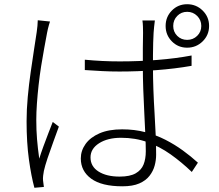

<svg xmlns="http://www.w3.org/2000/svg" viewBox="-20 -850 1040 910"><path d="M382 -567Q424 -563 464.5 -561Q505 -559 548 -559Q638 -559 726 -566Q814 -573 888 -587V-538Q808 -524 720.5 -517.5Q633 -511 546 -511Q504 -511 465 -513Q426 -515 382 -518ZM714 -753Q712 -737 710.5 -723.5Q709 -710 708 -695Q707 -676 706 -647.5Q705 -619 705 -588.5Q705 -558 705 -532Q705 -482 707 -426Q709 -370 712.5 -314Q716 -258 718 -208Q720 -158 720 -117Q720 -91 713 -65Q706 -39 688.5 -16.5Q671 6 640 19.5Q609 33 560 33Q462 33 412.5 -3Q363 -39 363 -99Q363 -136 385.5 -167.5Q408 -199 451.5 -218Q495 -237 559 -237Q618 -237 669 -223.5Q720 -210 764 -187.5Q808 -165 846.5 -137Q885 -109 918 -79L889 -35Q840 -82 788.5 -118.5Q737 -155 679.5 -176Q622 -197 554 -197Q490 -197 449.5 -171Q409 -145 409 -104Q409 -61 447 -37Q485 -13 547 -13Q596 -13 623 -28.5Q650 -44 660.5 -70.5Q671 -97 671 -133Q671 -160 669 -208Q667 -256 664 -312.5Q661 -369 659 -426.5Q657 -484 657 -530Q657 -579 657 -622Q657 -665 658 -694Q658 -707 657.5 -723.5Q657 -740 655 -753ZM217 -748Q215 -741 212 -732Q209 -723 207 -713Q205 -703 203 -694Q197 -661 189.5 -621Q182 -581 175 -536.5Q168 -492 163 -447Q158 -402 155 -359.5Q152 -317 152 -282Q152 -233 155.5 -190.5Q159 -148 166 -98Q174 -124 185.5 -155.5Q197 -187 209 -218Q221 -249 230 -272L259 -250Q248 -219 233 -178.5Q218 -138 205.5 -100.5Q193 -63 188 -40Q186 -30 184.5 -17.5Q183 -5 184 5Q185 12 186 21Q187 30 188 36L143 40Q128 -15 117 -94.5Q106 -174 106 -275Q106 -330 111.5 -390Q117 -450 125.5 -508.5Q134 -567 141.5 -616.5Q149 -666 154 -698Q156 -713 157.5 -727.5Q159 -742 159 -754ZM801 -727Q801 -699 820 -680Q839 -661 867 -661Q895 -661 914.5 -680Q934 -699 934 -727Q934 -755 914.5 -774.5Q895 -794 867 -794Q839 -794 820 -774.5Q801 -755 801 -727ZM765 -727Q765 -770 794.5 -800Q824 -830 867 -830Q910 -830 940.5 -800Q971 -770 971 -727Q971 -684 940.5 -654Q910 -624 867 -624Q824 -624 794.5 -654Q765 -684 765 -727Z"/></svg>

Font: Noto Sans SC Thin Light
Style: Regular
Weight: 300
Version: Version 2.004-H2;hotconv 1.0.118;makeotfexe 2.5.65603